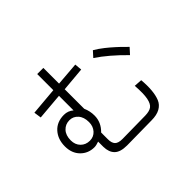

<svg xmlns="http://www.w3.org/2000/svg" viewBox="-158 -1023 1317 1317"><g transform="rotate(-45 500.0 -365.0)"><path d="M670.9 -561.5 707 -601.6Q723.6 -591.8 740.2 -580.6Q756.8 -569.3 773.9 -555.7Q791 -542 803.2 -531.7Q815.4 -521.5 833 -505.4Q850.6 -489.3 857.9 -482.4Q865.2 -475.6 881.8 -458.5Q898.4 -441.4 901.4 -439.5L863.3 -397.5Q760.7 -502 670.9 -561.5ZM162.1 -271.5Q162.1 -229.5 188 -203.1Q213.9 -176.8 253.9 -176.8Q291 -176.8 315.4 -203.6Q339.8 -230.5 339.8 -271.5Q339.8 -320.3 314.9 -348.1Q290 -376 253.9 -376Q213.9 -376 188 -348.1Q162.1 -320.3 162.1 -271.5ZM104.5 -270.5Q104.5 -339.8 144.5 -384.3Q184.6 -428.7 252.9 -428.7Q292 -428.7 321.3 -403.3V-544.9L127.9 -528.3L120.1 -582L321.3 -599.6V-755.9H380.9V-603.5L551.8 -617.2L556.6 -564.5L380.9 -548.8V-359.4Q398.4 -320.3 398.4 -276.4Q398.4 -210.9 347.7 -162.1V-96.7Q347.7 -60.5 363.8 -43.9Q379.9 -27.3 419.9 -27.3L643.6 -30.3Q685.5 -31.2 706.1 -46.4Q726.6 -61.5 734.9 -103Q743.2 -144.5 737.3 -225.6L795.9 -221.7Q800.8 -167 796.9 -122.1Q793 -77.1 779.8 -44.9Q766.6 -12.7 734.4 5.4Q702.1 23.4 650.4 23.4L411.1 26.4Q346.7 26.4 318.4 -1.5Q290 -29.3 289.1 -82V-132.8Q261.7 -123 244.1 -123Q184.6 -123 144.5 -163.6Q104.5 -204.1 104.5 -270.5Z"/></g></svg>

Font: Gothic A1 Light
Style: Regular
Weight: 300
Version: Version 2.50